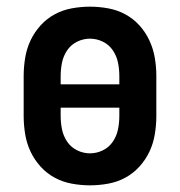

<svg xmlns="http://www.w3.org/2000/svg" viewBox="-20 -548 540 576"><path d="M250 8Q223 8 195.5 3Q168 -2 144 -15Q120 -28 101.5 -48.5Q83 -69 71.5 -93.5Q60 -118 55.5 -145.5Q51 -173 51 -200V-320Q51 -347 55.5 -374.5Q60 -402 71.5 -426.5Q83 -451 101.5 -471.5Q120 -492 144 -505Q168 -518 195.5 -523Q223 -528 250 -528Q277 -528 304.5 -523Q332 -518 356 -505Q380 -492 398.5 -471.5Q417 -451 428.5 -426Q440 -401 444.5 -374Q449 -347 449 -320V-200Q449 -173 444.5 -145.5Q440 -118 428.5 -93.5Q417 -69 398.5 -48.5Q380 -28 356 -15Q332 -2 304.5 3Q277 8 250 8ZM338 -295V-320Q338 -340 334 -360Q330 -380 318.5 -397Q307 -414 288.5 -423Q270 -432 250 -432Q230 -432 211.5 -423Q193 -414 181.5 -397Q170 -380 166 -360Q162 -340 162 -320V-295ZM250 -88Q270 -88 288.5 -97Q307 -106 318.5 -123Q330 -140 334 -160Q338 -180 338 -200V-225H162V-200Q162 -180 166 -160Q170 -140 181.5 -123Q193 -106 211.5 -97Q230 -88 250 -88Z"/></svg>

Font: Iosevka Term
Style: Bold
Weight: 700
Monospace: yes
Designer: Belleve Invis
Foundry: Belleve Invis
Version: Version 30.0.1